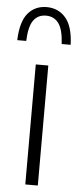

<svg xmlns="http://www.w3.org/2000/svg" viewBox="-81 -833 353 863"><g transform="rotate(5 95.5 -401.0)"><path d="M67.5 0V-541.5H124V0ZM-25 -643Q-22 -727 10 -764.8Q42 -802.5 94.5 -802.5Q147 -802.5 180 -764.2Q213 -726 216 -643H175.5Q172 -709 151.2 -736.5Q130.5 -764 94.5 -764Q58.5 -764 38.2 -736.5Q18 -709 15.5 -643Z"/></g></svg>

Font: Encode Sans Cnd Lt
Style: Regular
Weight: 300
Width: 3
Designer: Multiple Designers
Foundry: Impallari Type
Version: Version 3.002; ttfautohint (v1.8.3) -l 8 -r 50 -G 200 -x 14 